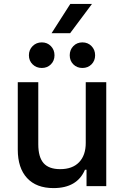

<svg xmlns="http://www.w3.org/2000/svg" viewBox="-20 -953 640 983"><path d="M524 -532V0H423V-84H415Q375 10 254 10Q166 10 118.5 -41.5Q71 -93 71 -187V-532H176V-214Q176 -149 203 -118Q230 -87 288 -87Q351 -87 385 -122.5Q419 -158 419 -221V-532ZM244 -783 340 -933H451L339 -783ZM240.5 -623.5Q222 -605 194 -605Q166 -605 147 -623.5Q128 -642 128 -670Q128 -698 147 -717Q166 -736 194 -736Q222 -736 240.5 -717Q259 -698 259 -670Q259 -642 240.5 -623.5ZM448.5 -623.5Q430 -605 402 -605Q374 -605 355.5 -623.5Q337 -642 337 -670Q337 -698 355.5 -717Q374 -736 402 -736Q430 -736 448.5 -717Q467 -698 467 -670Q467 -642 448.5 -623.5Z"/></svg>

Font: Manrope Medium
Style: Medium
Weight: 500
Designer: Mikhail Sharanda
Foundry: Mikhail Sharanda
Version: Version 4.000;hotconv 1.0.109;makeotfexe 2.5.65596